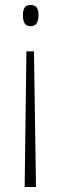

<svg xmlns="http://www.w3.org/2000/svg" viewBox="-20 -550 242 763"><path d="M85 -346H115L123 193H78ZM133 -490Q133 -468 125.5 -457Q118 -446 101 -446Q85 -446 78 -457Q71 -468 71 -490Q71 -507 77 -518.5Q83 -530 102 -530Q119 -530 126 -520Q133 -510 133 -490Z"/></svg>

Font: Noto Sans Khmer ExtraCondensed ExtraLight
Style: Regular
Weight: 250
Width: 2
Designer: Danh Hong and the Monotype Design Team
Foundry: Monotype Imaging Inc.
Version: Version 2.004